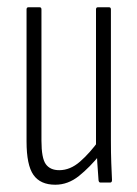

<svg xmlns="http://www.w3.org/2000/svg" viewBox="-20 -502 378 528"><path d="M132 6Q91 6 72 -21Q53 -48 53 -113V-476Q53 -482 58 -482H89Q94 -482 94 -476V-115Q94 -67 106 -50.5Q118 -34 143 -34Q173 -34 200 -57.5Q227 -81 253 -117L256 -78Q227 -42 197 -18Q167 6 132 6ZM256 0Q252 0 251 -6Q249 -29 247.5 -55.5Q246 -82 246 -97L244 -101V-476Q244 -482 249 -482H280Q285 -482 285 -476V-115Q285 -81 286 -54Q287 -27 288 -7Q288 0 283 0Z"/></svg>

Font: Sofia Sans Extra Condensed Light
Style: Regular
Weight: 300
Designer: Botio Nikoltchev, Ani Petrova
Foundry: lettersoup
Version: Version 4.101